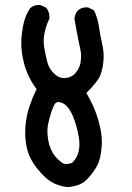

<svg xmlns="http://www.w3.org/2000/svg" viewBox="-20 -761 540 785"><path d="M83 -219.2Q83 -231.9 84 -244.6Q87.9 -289.6 100.6 -326.4Q113.3 -363.3 129.4 -396.5Q91.8 -448.7 78.6 -501Q66.9 -545.4 66.9 -584Q66.9 -602.1 69.3 -621.6Q73.2 -654.3 78.6 -673.3Q86.4 -702.6 103.5 -728L104.5 -728.5Q118.2 -740.7 138.7 -740.7Q141.6 -740.7 146.5 -740.2L169.4 -729L170.4 -727.5Q182.1 -711.9 182.1 -691.4Q182.1 -688.5 181.6 -683.6Q174.3 -668.9 170.9 -658.2Q165 -640.6 161.9 -625.2Q158.7 -609.9 158.7 -595Q158.7 -580.1 160.6 -568.1Q162.6 -556.2 164.6 -546.4Q171.9 -508.8 177.7 -494.1Q186 -474.6 203.1 -458.3Q220.2 -441.9 241.7 -441.9Q252.9 -441.9 261.7 -444.8Q270.5 -447.8 275.9 -451.2Q284.7 -457 291.5 -465.8Q308.1 -486.3 310.5 -513.7Q311.5 -522 311.5 -530.3Q311.5 -549.3 306.6 -568.4Q299.8 -597.2 294.9 -626Q290 -654.8 284.2 -685.1Q286.6 -704.6 298.3 -718.3Q306.6 -725.6 315.7 -728.3Q324.7 -731 333 -731Q336.4 -731 340.8 -730.5L364.3 -718.8Q379.9 -686 384.8 -650.9Q389.6 -615.7 397.9 -580.6Q403.8 -554.2 403.8 -529.8Q403.8 -510.3 399.9 -487.8Q396 -467.3 389.2 -451.2Q383.8 -438.5 370.1 -421.4Q356.4 -404.3 333 -380.9Q366.2 -325.7 382.3 -268.6Q396.5 -220.2 396.5 -179.2Q396.5 -169.4 395.5 -160.2Q391.6 -110.8 377.2 -83.5Q362.8 -56.2 335.9 -27.8Q307.1 2 253.4 3.9Q220.2 -0.5 192.4 -15.9Q164.6 -31.2 132.3 -71.5Q100.1 -111.8 89.8 -155.8Q83 -187 83 -219.2ZM274.4 -94.7Q304.7 -123.5 304.7 -171.4Q304.7 -186.5 302.2 -199.7Q299.8 -212.9 297.4 -224.1Q292.5 -246.6 285.6 -266.1Q273.4 -301.8 259.8 -318.8Q247.1 -335.4 232.9 -340.8Q225.1 -343.8 220 -343.8Q214.8 -343.8 212.9 -342.8Q209.5 -341.3 207 -339.4Q201.2 -333 195.8 -319.3Q187 -297.4 179.7 -266.6Q173.8 -244.6 173.8 -222.7Q173.8 -214.4 174.8 -205.6Q178.7 -164.6 195.3 -136.7Q204.1 -121.6 218.3 -108.4Q236.8 -90.3 248.5 -90.3Q261.2 -90.3 274.4 -94.7Z"/></svg>

Font: Bakudai
Style: Bold
Weight: 700
Version: Version 1.48